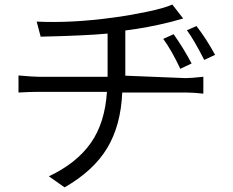

<svg xmlns="http://www.w3.org/2000/svg" viewBox="-20 -769 1027 846"><path d="M532.2 -435.5V-634.8C596.7 -642.6 664.1 -655.3 734.4 -672.9L787.1 -687.5L739.3 -749C715.8 -738.3 677.7 -727.5 626 -716.8C574.2 -706.1 524.4 -697.3 477.5 -691.4C356.4 -674.8 244.1 -668.9 141.6 -673.8L159.2 -607.4C294.9 -610.4 393.6 -615.2 454.1 -621.1V-430.7H149.4C135.7 -430.7 106.4 -432.6 61.5 -436.5V-361.3C93.8 -363.3 123 -364.3 149.4 -364.3H451.2C445.3 -273.4 421.9 -198.2 379.9 -138.7C337.9 -79.1 276.4 -30.3 195.3 7.8L264.6 56.6C349.6 7.8 412.1 -49.8 452.1 -116.2C492.2 -182.6 514.6 -264.6 518.6 -361.3H801.8C823.2 -361.3 847.7 -359.4 876 -356.4V-430.7C839.8 -426.8 813.5 -424.8 797.9 -424.8ZM824.2 -489.3C801.8 -532.2 775.4 -575.2 745.1 -618.2L699.2 -597.7C723.6 -564.5 749 -520.5 774.4 -465.8ZM803.7 -635.7C825.2 -606.4 850.6 -562.5 879.9 -504.9L927.7 -527.3C902.3 -574.2 875 -616.2 845.7 -654.3Z"/></svg>

Font: Gen Shin Gothic P Normal
Style: Regular
Weight: 300
Designer: [Source Han Sans]
Ryoko NISHIZUKA  (kana & ideographs); Paul D. Hunt (Latin, Greek & Cyrillic); Wenlong ZHANG  (bopomofo
Version: Version 1.002.20150607